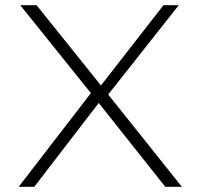

<svg xmlns="http://www.w3.org/2000/svg" viewBox="-20 -720 773 740"><path d="M617 0 344 -344 58 -700H121L368 -392L681 0ZM52 0 341 -375 372 -338 112 0ZM383 -338 357 -375 610 -700H669Z"/></svg>

Font: Lexend Exa ExtraLight
Style: Regular
Weight: 250
Designer: Bonnie Shaver-Troup, Thomas Jockin
Foundry: Lexend
Version: Version 1.007